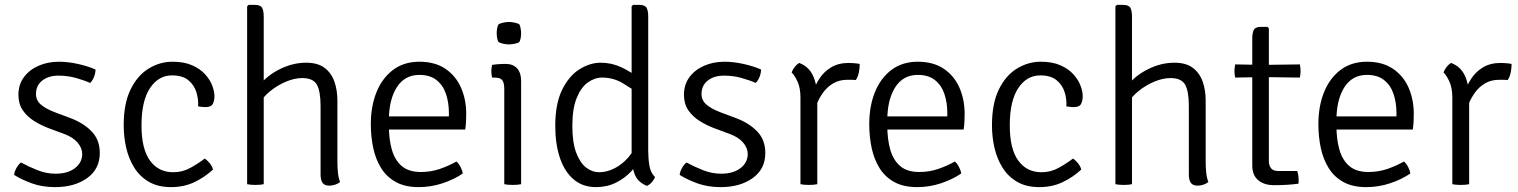

<svg xmlns="http://www.w3.org/2000/svg" viewBox="-20 -755 6224 787"><path d="M38 -38Q39 -51 47.2 -66Q55.5 -81 66 -89Q97 -72 133.5 -57.5Q170 -43 208 -43Q257 -43 286.8 -65.5Q316.5 -88 317 -123Q317 -148.5 297.8 -170.8Q278.5 -193 243 -206L183.5 -228Q149.5 -240.5 120.2 -258.8Q91 -277 73.2 -303.2Q55.5 -329.5 55.5 -366Q55.5 -408.5 78.2 -439Q101 -469.5 138.8 -485.8Q176.5 -502 221.5 -502Q258.5 -502 300 -492.8Q341.5 -483.5 371.5 -470Q371.5 -456 365.8 -440.8Q360 -425.5 349.5 -415Q326.5 -425.5 292.2 -435.2Q258 -445 219.5 -445Q179 -445 153.2 -424.8Q127.5 -404.5 127.5 -370Q127.5 -344 147 -326.8Q166.5 -309.5 204.5 -295L266 -272Q321.5 -251.5 355.2 -216.8Q389 -182 389 -128Q389 -62 337.2 -25Q285.5 12 206 12Q153.5 12 111.2 -3.2Q69 -18.5 38 -38Z M792 -319Q794 -347.5 785 -377Q776 -406.5 752 -426.2Q728 -446 685 -446Q629.5 -446 594.8 -393.8Q560 -341.5 560 -241Q560 -144.5 594.8 -96.8Q629.5 -49 690 -49Q727.5 -49 759.5 -66.5Q791.5 -84 819 -105Q829.5 -98.5 839.8 -85.8Q850 -73 853 -60Q818.5 -28 776 -8Q733.5 12 681 12Q627.5 12 590.2 -9.8Q553 -31.5 530.2 -68Q507.5 -104.5 497.2 -149.5Q487 -194.5 487 -241Q487 -331 515.5 -388.8Q544 -446.5 589.8 -474.2Q635.5 -502 687 -502Q735 -502 768 -487.2Q801 -472.5 821 -450.2Q841 -428 850 -404Q859 -380 859 -361Q859 -343 852.5 -329.5Q846 -316 822 -316Q814.5 -316 807.5 -316.8Q800.5 -317.5 792 -319Z M1061 0Q1047.5 3 1027 3Q1006.5 3 993 0V-729L999 -735H1024Q1048 -735 1054.5 -722.8Q1061 -710.5 1061 -687ZM1363 -93Q1363 -69 1365.2 -47.2Q1367.5 -25.5 1374 -9Q1366.5 -2.5 1354.2 1.8Q1342 6 1330 6Q1310.5 6 1302.2 -5.5Q1294 -17 1294 -40V-320Q1294 -381 1278.8 -408Q1263.5 -435 1219 -435Q1187.5 -435 1152.8 -420.5Q1118 -406 1088.2 -382Q1058.5 -358 1042 -329V-404Q1074.5 -445.5 1127.5 -471.8Q1180.5 -498 1235 -498Q1282.5 -498 1310.5 -476.8Q1338.5 -455.5 1350.8 -420.2Q1363 -385 1363 -343Z M1542 -224V-278H1820V-292Q1820 -334.5 1808 -370Q1796 -405.5 1769.2 -426.8Q1742.5 -448 1699 -448Q1638.5 -448 1606.2 -396.8Q1574 -345.5 1574 -262V-240Q1574 -184.5 1586.2 -141.5Q1598.5 -98.5 1627 -74.2Q1655.5 -50 1705 -50Q1745.5 -50 1781.8 -62.2Q1818 -74.5 1851 -93Q1861 -84 1868.2 -69.8Q1875.5 -55.5 1877 -44Q1842.5 -20 1794.8 -4Q1747 12 1696 12Q1640.5 12 1602.8 -8.8Q1565 -29.5 1542.5 -65.5Q1520 -101.5 1510 -148Q1500 -194.5 1500 -246Q1500 -320 1523.5 -377.8Q1547 -435.5 1591.5 -468.8Q1636 -502 1699 -502Q1763 -502 1805.8 -473Q1848.5 -444 1869.8 -395.5Q1891 -347 1891 -288Q1891 -270 1890.2 -256Q1889.5 -242 1887 -224Z M2116 0Q2102.5 3 2082 3Q2060.5 3 2047 0V-389Q2047 -417 2038.2 -427Q2029.5 -437 2006 -437H1997Q1994 -450.5 1994 -463Q1994 -470 1994.8 -475.8Q1995.5 -481.5 1997 -489Q2013.5 -491.5 2025.5 -492.2Q2037.5 -493 2045 -493H2053Q2083 -493 2099.5 -474.8Q2116 -456.5 2116 -424ZM2016 -619Q2016 -641 2023 -655Q2030 -659.5 2042.5 -662.2Q2055 -665 2066 -665Q2076 -665 2089.5 -662.2Q2103 -659.5 2109 -655Q2112 -649 2114 -638.5Q2116 -628 2116 -619Q2116 -597 2109 -583Q2104 -578.5 2090 -575.8Q2076 -573 2066 -573Q2055 -573 2042.5 -575.8Q2030 -578.5 2023 -583Q2016 -597 2016 -619Z M2637 -138Q2637 -106 2641.8 -76.5Q2646.5 -47 2665 -29Q2661.5 -19.5 2652.5 -9Q2643.5 1.5 2632 7Q2594 -8 2581.5 -41Q2569 -74 2569 -113V-729L2575 -735H2600Q2624 -735 2630.5 -722.8Q2637 -710.5 2637 -687ZM2256 -239Q2256 -330.5 2284.5 -387.8Q2313 -445 2356 -471.5Q2399 -498 2442 -498Q2487 -498 2527 -479.2Q2567 -460.5 2603 -432L2600 -369Q2571.5 -391 2532.8 -414Q2494 -437 2448 -437Q2417.5 -437 2389.5 -417Q2361.5 -397 2343.8 -353.2Q2326 -309.5 2326 -239Q2326 -171 2341.8 -129.2Q2357.5 -87.5 2382.5 -68.2Q2407.5 -49 2436 -49Q2467 -49 2498.8 -65Q2530.5 -81 2556 -110.5Q2581.5 -140 2594 -180L2606 -111Q2593.5 -81.5 2567.8 -53.2Q2542 -25 2505.2 -6.5Q2468.5 12 2423 12Q2368.5 12 2331.2 -19.8Q2294 -51.5 2275 -108Q2256 -164.5 2256 -239Z M2766 -38Q2767 -51 2775.2 -66Q2783.5 -81 2794 -89Q2825 -72 2861.5 -57.5Q2898 -43 2936 -43Q2985 -43 3014.8 -65.5Q3044.5 -88 3045 -123Q3045 -148.5 3025.8 -170.8Q3006.5 -193 2971 -206L2911.5 -228Q2877.5 -240.5 2848.2 -258.8Q2819 -277 2801.2 -303.2Q2783.5 -329.5 2783.5 -366Q2783.5 -408.5 2806.2 -439Q2829 -469.5 2866.8 -485.8Q2904.5 -502 2949.5 -502Q2986.5 -502 3028 -492.8Q3069.5 -483.5 3099.5 -470Q3099.5 -456 3093.8 -440.8Q3088 -425.5 3077.5 -415Q3054.5 -425.5 3020.2 -435.2Q2986 -445 2947.5 -445Q2907 -445 2881.2 -424.8Q2855.5 -404.5 2855.5 -370Q2855.5 -344 2875 -326.8Q2894.5 -309.5 2932.5 -295L2994 -272Q3049.5 -251.5 3083.2 -216.8Q3117 -182 3117 -128Q3117 -62 3065.2 -25Q3013.5 12 2934 12Q2881.5 12 2839.2 -3.2Q2797 -18.5 2766 -38Z M3504 -493Q3504 -476.5 3500.5 -458.5Q3497 -440.5 3488 -427Q3480 -428 3471.2 -428Q3462.5 -428 3454 -428Q3420 -428 3395.5 -413.5Q3371 -399 3354.8 -376.8Q3338.5 -354.5 3329 -331Q3319.5 -307.5 3315 -289L3302 -305Q3302 -336.5 3310.8 -370Q3319.5 -403.5 3338.5 -432.5Q3357.5 -461.5 3387.2 -479.2Q3417 -497 3459 -497Q3466.5 -497 3478.2 -496.2Q3490 -495.5 3504 -493ZM3225 -458Q3228 -468 3236.8 -479.5Q3245.5 -491 3256 -497Q3293.5 -483 3311 -447.8Q3328.5 -412.5 3330 -363V0Q3316.5 3 3296 3Q3274.5 3 3261 0V-356Q3261 -393 3249.8 -418.8Q3238.5 -444.5 3225 -458Z M3585 -224V-278H3863V-292Q3863 -334.5 3851 -370Q3839 -405.5 3812.2 -426.8Q3785.5 -448 3742 -448Q3681.5 -448 3649.2 -396.8Q3617 -345.5 3617 -262V-240Q3617 -184.5 3629.2 -141.5Q3641.5 -98.5 3670 -74.2Q3698.5 -50 3748 -50Q3788.5 -50 3824.8 -62.2Q3861 -74.5 3894 -93Q3904 -84 3911.2 -69.8Q3918.5 -55.5 3920 -44Q3885.5 -20 3837.8 -4Q3790 12 3739 12Q3683.5 12 3645.8 -8.8Q3608 -29.5 3585.5 -65.5Q3563 -101.5 3553 -148Q3543 -194.5 3543 -246Q3543 -320 3566.5 -377.8Q3590 -435.5 3634.5 -468.8Q3679 -502 3742 -502Q3806 -502 3848.8 -473Q3891.5 -444 3912.8 -395.5Q3934 -347 3934 -288Q3934 -270 3933.2 -256Q3932.5 -242 3930 -224Z M4351 -319Q4353 -347.5 4344 -377Q4335 -406.5 4311 -426.2Q4287 -446 4244 -446Q4188.5 -446 4153.8 -393.8Q4119 -341.5 4119 -241Q4119 -144.5 4153.8 -96.8Q4188.5 -49 4249 -49Q4286.5 -49 4318.5 -66.5Q4350.5 -84 4378 -105Q4388.5 -98.5 4398.8 -85.8Q4409 -73 4412 -60Q4377.5 -28 4335 -8Q4292.5 12 4240 12Q4186.5 12 4149.2 -9.8Q4112 -31.5 4089.2 -68Q4066.5 -104.5 4056.2 -149.5Q4046 -194.5 4046 -241Q4046 -331 4074.5 -388.8Q4103 -446.5 4148.8 -474.2Q4194.5 -502 4246 -502Q4294 -502 4327 -487.2Q4360 -472.5 4380 -450.2Q4400 -428 4409 -404Q4418 -380 4418 -361Q4418 -343 4411.5 -329.5Q4405 -316 4381 -316Q4373.5 -316 4366.5 -316.8Q4359.5 -317.5 4351 -319Z M4620 0Q4606.5 3 4586 3Q4565.5 3 4552 0V-729L4558 -735H4583Q4607 -735 4613.5 -722.8Q4620 -710.5 4620 -687ZM4922 -93Q4922 -69 4924.2 -47.2Q4926.5 -25.5 4933 -9Q4925.5 -2.5 4913.2 1.8Q4901 6 4889 6Q4869.5 6 4861.2 -5.5Q4853 -17 4853 -40V-320Q4853 -381 4837.8 -408Q4822.5 -435 4778 -435Q4746.5 -435 4711.8 -420.5Q4677 -406 4647.2 -382Q4617.5 -358 4601 -329V-404Q4633.5 -445.5 4686.5 -471.8Q4739.5 -498 4794 -498Q4841.5 -498 4869.5 -476.8Q4897.5 -455.5 4909.8 -420.2Q4922 -385 4922 -343Z M5113 -597Q5113 -620.5 5119.5 -632.8Q5126 -645 5150 -645H5175L5181 -639V-95Q5181 -77 5189.8 -65.5Q5198.5 -54 5220 -54H5297Q5303 -39 5303 -16Q5303 -12.5 5303 -8.8Q5303 -5 5302 -2Q5279 1 5255.2 2.5Q5231.5 4 5202 4Q5161.5 4 5137.2 -16.5Q5113 -37 5113 -76ZM5308 -491Q5311 -476 5311 -464Q5311 -450.5 5308 -437L5159 -439L5043 -437Q5040 -450.5 5040 -464Q5040 -476 5043 -491L5158 -489Z M5426 -224V-278H5704V-292Q5704 -334.5 5692 -370Q5680 -405.5 5653.2 -426.8Q5626.5 -448 5583 -448Q5522.5 -448 5490.2 -396.8Q5458 -345.5 5458 -262V-240Q5458 -184.5 5470.2 -141.5Q5482.5 -98.5 5511 -74.2Q5539.5 -50 5589 -50Q5629.5 -50 5665.8 -62.2Q5702 -74.5 5735 -93Q5745 -84 5752.2 -69.8Q5759.5 -55.5 5761 -44Q5726.5 -20 5678.8 -4Q5631 12 5580 12Q5524.5 12 5486.8 -8.8Q5449 -29.5 5426.5 -65.5Q5404 -101.5 5394 -148Q5384 -194.5 5384 -246Q5384 -320 5407.5 -377.8Q5431 -435.5 5475.5 -468.8Q5520 -502 5583 -502Q5647 -502 5689.8 -473Q5732.5 -444 5753.8 -395.5Q5775 -347 5775 -288Q5775 -270 5774.2 -256Q5773.5 -242 5771 -224Z M6176 -493Q6176 -476.5 6172.5 -458.5Q6169 -440.5 6160 -427Q6152 -428 6143.2 -428Q6134.5 -428 6126 -428Q6092 -428 6067.5 -413.5Q6043 -399 6026.8 -376.8Q6010.5 -354.5 6001 -331Q5991.5 -307.5 5987 -289L5974 -305Q5974 -336.5 5982.8 -370Q5991.5 -403.5 6010.5 -432.5Q6029.5 -461.5 6059.2 -479.2Q6089 -497 6131 -497Q6138.5 -497 6150.2 -496.2Q6162 -495.5 6176 -493ZM5897 -458Q5900 -468 5908.8 -479.5Q5917.5 -491 5928 -497Q5965.5 -483 5983 -447.8Q6000.5 -412.5 6002 -363V0Q5988.5 3 5968 3Q5946.5 3 5933 0V-356Q5933 -393 5921.8 -418.8Q5910.5 -444.5 5897 -458Z"/></svg>

Font: Signika Negative Light
Style: Regular
Weight: 300
Designer: Anna Giedry
Foundry: Anna Giedry
Version: Version 2.001